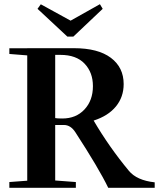

<svg xmlns="http://www.w3.org/2000/svg" viewBox="-20 -892 774 912"><path d="M299.8 -718.3 158.2 -850.1 173.8 -871.6 315.4 -793.9 454.6 -872.1 467.8 -850.1 328.6 -718.3ZM24.4 0V-27.3L109.4 -33.7V-628.9L24.4 -635.7V-662.6H109.4V-663.1H331.5Q445.8 -663.1 506.6 -617.4Q567.4 -571.8 567.4 -492.7Q567.4 -431.2 530.5 -386.2Q493.7 -341.3 424.8 -319.3Q499 -192.9 591.8 -81.1Q629.4 -35.2 714.8 -25.9V0H494.1Q449.7 -91.8 338.4 -263.2Q315.9 -298.3 283.7 -298.3H242.2V-34.7L340.3 -27.3V0ZM242.2 -631.3V-331.1Q252.4 -329.1 275.9 -329.1Q341.3 -329.1 381.3 -372.1Q421.4 -415 421.4 -482.9Q421.4 -547.9 381.8 -589.6Q342.3 -631.3 267.1 -631.3Z"/></svg>

Font: Elstob SemiBold
Style: Regular
Weight: 600
Designer: Peter S. Baker
Version: Version 1.015